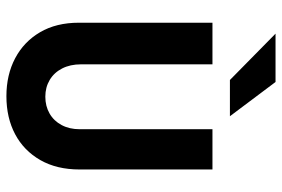

<svg xmlns="http://www.w3.org/2000/svg" viewBox="-160 -702 875 596"><g transform="rotate(90 278.0 -403.5)"><path d="M278.1 14.6Q211.8 14.6 160.4 -12.5Q109 -39.6 79.5 -89.9Q50 -140.3 50 -210.4V-625H179.2V-216.7Q179.2 -183.4 192 -158.4Q204.9 -133.3 227.7 -119.8Q250.5 -106.2 279.7 -106.2Q309 -106.2 331.9 -119.4Q354.9 -132.6 367.7 -156.8Q380.6 -180.9 380.6 -212.5V-625H505.6V-212.5Q505.6 -141.7 476.4 -90.6Q447.2 -39.6 396.2 -12.5Q345.1 14.6 278.1 14.6ZM227.8 -679.2 84 -820.8H234L340.3 -679.2Z"/></g></svg>

Font: Afacad Flux
Style: Regular
Weight: 400
Designer: Kristian Moeller
Foundry: Dicotype
Version: Version 1.100